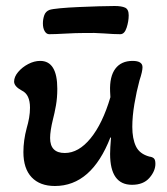

<svg xmlns="http://www.w3.org/2000/svg" viewBox="-20 -607 557 640"><path d="M144 -493Q135 -493 129 -503Q123 -513 123 -529Q123 -543 127.5 -556Q132 -569 145 -574Q154 -577 180.5 -579.5Q207 -582 241.5 -583.5Q276 -585 308.5 -586Q341 -587 362 -587Q385 -587 397 -581.5Q409 -576 409 -556Q409 -536 402 -514.5Q395 -493 381 -493Q360 -493 327.5 -495.5Q295 -498 260 -497Q233 -497 198 -495Q163 -493 144 -493ZM163 13Q113 13 85.5 -16Q58 -45 58 -100Q58 -139 69 -180Q74 -197 77 -214Q80 -231 80 -248Q80 -292 53 -305Q27 -319 27 -335Q27 -351 40.5 -367Q54 -383 74 -393.5Q94 -404 114 -404Q171 -404 171 -311Q171 -281 166.5 -255.5Q162 -230 156 -207Q152 -191 149.5 -175Q147 -159 147 -147Q147 -97 196 -97Q242 -97 282 -146Q322 -195 348 -283L347 -302Q345 -352 364.5 -378Q384 -404 422 -404Q455 -404 455 -383Q455 -376 452.5 -365Q450 -354 445 -339Q435 -302 428 -260.5Q421 -219 421 -184Q421 -145 433 -119.5Q445 -94 478 -85Q487 -84 492.5 -79.5Q498 -75 498 -61Q498 -37 478 -14Q458 9 420 9Q347 9 347 -94Q347 -112 350 -148L348 -149Q285 13 163 13Z"/></svg>

Font: Akaya Telivigala
Style: Regular
Weight: 400
Designer: Vaishnavi Murthy Yerkadithaya, Juan Luis Blanco Aristondo
Version: Version 1.002; ttfautohint (v1.8.3)